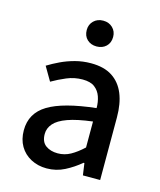

<svg xmlns="http://www.w3.org/2000/svg" viewBox="-108 -780 726 871"><g transform="rotate(15 255.0 -345.0)"><path d="M193 12Q152 12 119 -5.5Q86 -23 67.5 -54.5Q49 -86 49 -129Q49 -209 119 -251.5Q189 -294 342 -311Q342 -340 333.5 -364.5Q325 -389 305 -404.5Q285 -420 248 -420Q209 -420 173.5 -405Q138 -390 107 -372L69 -437Q95 -453 125.5 -467.5Q156 -482 191.5 -491.5Q227 -501 266 -501Q327 -501 365.5 -476Q404 -451 423 -405Q442 -359 442 -294V0H361L353 -56H349Q316 -28 277 -8Q238 12 193 12ZM224 -67Q256 -67 284 -82.5Q312 -98 342 -126V-248Q269 -239 226 -223.5Q183 -208 164 -186Q145 -164 145 -137Q145 -100 167.5 -83.5Q190 -67 224 -67ZM269 -581Q242 -581 224.5 -597.5Q207 -614 207 -642Q207 -668 224.5 -685Q242 -702 269 -702Q296 -702 313.5 -685Q331 -668 331 -642Q331 -614 313.5 -597.5Q296 -581 269 -581Z"/></g></svg>

Font: Mada Medium
Style: Regular
Weight: 500
Designer: Khaled Hosny
Version: Version 1.5